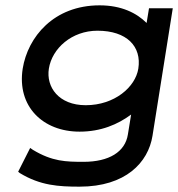

<svg xmlns="http://www.w3.org/2000/svg" viewBox="-20 -502 667 719"><path d="M65 -245C43 -104 140 -9 278 -9C358 -9 421 -36 471 -73L459 1C449 67 388 104 293 104C227 104 176 103 103 59L93 52L48 141L54 146C131 193 200 197 278 197C451 197 535 106 551 7L627 -471H538L529 -416C492 -453 435 -482 353 -482C181 -482 84 -363 65 -245ZM163 -245C175 -321 249 -387 345 -387C455 -387 511 -328 498 -245C487 -176 409 -108 301 -108C200 -108 152 -176 163 -245Z"/></svg>

Font: Charger Pro
Style: ExBdSuExtObl
Weight: 400
Designer: Jasper
Foundry: Cannot Into Space Fonts
Version: Version 1.09